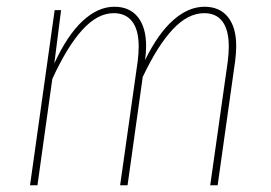

<svg xmlns="http://www.w3.org/2000/svg" viewBox="-20 -549 803 569"><path d="M680 -413Q680 -393 677 -369L625 0H603L655 -367Q658 -391 658 -411Q658 -460 639.5 -485Q621 -510 585 -510Q537 -510 492 -462Q447 -414 403 -321L358 0H336L388 -367Q391 -391 391 -411Q391 -460 372 -485Q353 -510 317 -510Q269 -510 224 -460.5Q179 -411 135 -315L91 0H69L142 -519H161L141 -361Q179 -444 224.5 -486.5Q270 -529 319 -529Q364 -529 388.5 -498.5Q413 -468 413 -412Q413 -394 410 -371Q448 -449 493 -489Q538 -529 586 -529Q631 -529 655.5 -498.5Q680 -468 680 -413Z"/></svg>

Font: Fira Sans Condensed Thin
Style: Italic
Weight: 250
Width: 3
Italic angle: -8°
Designer: Carrois Corporate & Edenspiekermann AG
Foundry: Carrois Corporate GbR & Edenspiekermann AG
Version: Version 4.203